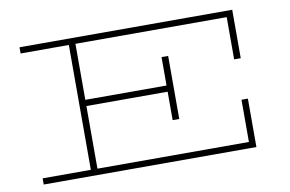

<svg xmlns="http://www.w3.org/2000/svg" viewBox="-73 -815 1428 945"><g transform="rotate(-10 641.0 -343.0)"><path d="M1104 -444V-655H348V-375H754V-517H787V-202H754V-344H348V-31H1105V-242H1137V0H74V-31H315V-655H74V-686H1137V-444Z"/></g></svg>

Font: BioRhyme Expanded ExtraLight
Style: Regular
Weight: 275
Width: 7
Designer: Aoife Mooney
Foundry: Aoife Mooney Type
Version: Version 1.001